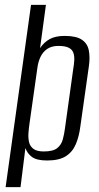

<svg xmlns="http://www.w3.org/2000/svg" viewBox="-20 -650 406 786"><path d="M3 116 107 -630H168L144 -453Q160 -477 183.5 -490Q207 -503 245 -503Q292 -503 315 -487.5Q338 -472 343.5 -444Q349 -416 344 -380L309 -133Q304 -92 290.5 -60Q277 -28 249.5 -10.5Q222 7 173 7Q131 7 111.5 -7Q92 -21 84 -44L64 116ZM159 -30Q197 -30 214 -43.5Q231 -57 237 -79Q243 -101 246 -125L280 -369Q283 -386 284 -403Q285 -420 280.5 -433.5Q276 -447 261.5 -454.5Q247 -462 219 -462Q191 -462 173 -449.5Q155 -437 145.5 -416.5Q136 -396 133 -372L101 -146Q98 -126 96.5 -105.5Q95 -85 99 -68Q103 -51 117 -40.5Q131 -30 159 -30Z"/></svg>

Font: Alumni Sans
Style: Italic
Weight: 400
Italic angle: -8°
Version: Version 1.016